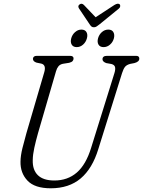

<svg xmlns="http://www.w3.org/2000/svg" viewBox="-20 -1001 771 1035"><path d="M471.5 -205 597 -607.5Q603 -627 600.2 -639.2Q597.5 -651.5 580.5 -656L552.5 -661Q532.5 -668.5 532.5 -681.5Q532.5 -700 557 -700H713.5Q731 -700 731 -685Q731 -668 704.5 -661L681.5 -656.5Q663 -651.5 654.2 -641Q645.5 -630.5 638 -607L510 -197.5Q478 -92.5 415 -39.2Q352 14 253.5 14Q167 14 128 -27.5Q89 -69 90.5 -130Q91 -162.5 101 -202.8Q111 -243 122.5 -283.5L219 -613Q229.5 -651 203 -658L176.5 -663.5Q157.5 -670 157.5 -684Q158.5 -700 179 -700H357Q377 -700 376.5 -685.5Q376.5 -678 371.5 -672Q366.5 -666 353 -662.5L318.5 -657Q303 -653.5 294.8 -643.2Q286.5 -633 282 -617L185 -283.5Q173 -241 165 -204.5Q157 -168 156.5 -138Q155 -85 184.2 -56.5Q213.5 -28 273 -28Q344.5 -28 394 -70.8Q443.5 -113.5 471.5 -205ZM393.5 -747Q374.5 -747 366.5 -760.5Q358.5 -774 364 -794.5Q369.5 -814.5 384.8 -828Q400 -841.5 419 -841.5Q438 -841.5 446 -828Q454 -814.5 448.5 -794.5Q443 -774 427.8 -760.5Q412.5 -747 393.5 -747ZM538.5 -747Q519 -747 511 -760.5Q503 -774 508.5 -794.5Q514 -814.5 529.2 -828Q544.5 -841.5 564 -841.5Q583 -841.5 591 -828Q599 -814.5 594 -794.5Q588.5 -774 573 -760.5Q557.5 -747 538.5 -747ZM518 -871Q508.5 -863.5 501.5 -858.8Q494.5 -854 486.5 -854Q477.5 -854 472.5 -858.5Q467.5 -863 462.5 -871L405.5 -956Q397.5 -969.5 409.5 -977.5Q421 -985.5 432.5 -974L495.5 -908L596.5 -974Q616 -986 625.5 -977.5Q628.5 -974 628 -967.2Q627.5 -960.5 621 -955Z"/></svg>

Font: Fraunces 144pt S100 Light
Style: Italic
Weight: 300
Italic angle: -16°
Version: Version 1.000; ttfautohint (v1.8.3)